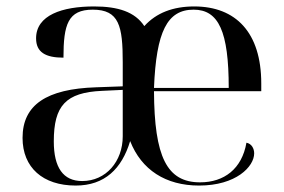

<svg xmlns="http://www.w3.org/2000/svg" viewBox="-20 -566 881 596"><path d="M215 10C305 10 358 -42 384 -128C419 -39 494 10 598 10C713 10 769 -49 769 -90C769 -105 761 -120 745 -123C731 -42 676 0 601 0C498 0 459 -79 458 -283H791V-307C791 -465 712 -546 583 -546C517 -546 465 -526 428 -485C399 -529 347 -546 272 -546C173 -546 92 -519 92 -447C92 -404 121 -387 177 -387C177 -490 191 -536 268 -536C350 -536 361 -485 361 -373V-298L278 -295C125 -290 50 -241 50 -138C50 -46 113 10 215 10ZM690 -293H458C465 -468 499 -536 581 -536C659 -536 690 -468 690 -293ZM235 -4C176 -4 147 -46 147 -127C147 -238 184 -279 297 -284L361 -287V-143C361 -65 309 -4 235 -4Z"/></svg>

Font: Noto Serif Display
Style: Regular
Weight: 400
Designer: Monotype Design Team
Foundry: Monotype Imaging Inc.
Version: Version 2.009